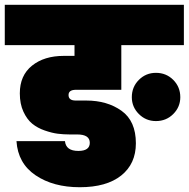

<svg xmlns="http://www.w3.org/2000/svg" viewBox="-31 -760 790 804"><path d="M622 -253Q580 -253 550.5 -282.5Q521 -312 521 -353Q521 -396 550.5 -425.5Q580 -455 622 -455Q665 -455 694.5 -425.5Q724 -396 724 -353Q724 -312 694.5 -282.5Q665 -253 622 -253ZM-11 -571V-740H739V-571H477V-384H287Q256 -384 256 -362Q256 -339 286 -339H330Q418 -339 478 -296Q538 -253 538 -160Q538 -74 476.5 -25Q415 24 303 24Q192 24 118 -26Q44 -76 38 -169H241Q245 -128 297 -128Q345 -128 345 -162Q345 -197 292 -197H260Q235 -197 211 -200Q187 -203 156.5 -213.5Q126 -224 104 -242Q82 -260 67 -292.5Q52 -325 52 -369Q52 -444 103 -485Q154 -526 236 -526H281V-571Z"/></svg>

Font: Poppins Black
Style: Regular
Weight: 900
Designer: Ninad Kale (Devanagari), Jonny Pinhorn (Latin)
Foundry: Indian Type Foundry
Version: Version 3.200;PS 1.000;hotconv 16.6.54;makeotf.lib2.5.65590